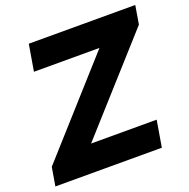

<svg xmlns="http://www.w3.org/2000/svg" viewBox="-129 -851 961 975"><g transform="rotate(-20 351.5 -363.5)"><path d="M7.1 0H582.4L606.5 -142.8H252.1L686.8 -627.1L703.5 -727.3H128.2L104 -584.5H458.1L24.1 -100.1Z"/></g></svg>

Font: TID UI Extra Bold
Style: Italic
Weight: 800
Italic angle: -9.39999°
Designer: The TID Project Authors
Foundry: Bakken & Bæck
Version: Version 1.001;hotconv 1.0.109;makeotfexe 2.5.65596